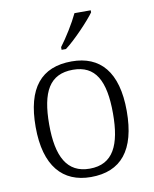

<svg xmlns="http://www.w3.org/2000/svg" viewBox="-86 -832 729 907"><g transform="rotate(-10 278.0 -378.0)"><path d="M244 -619V-606H265C313 -642 387 -721 412 -756V-766H334C313 -721 273 -657 244 -619ZM277 10C421 10 497 -80 497 -268C497 -457 417 -544 281 -544C135 -544 60 -455 60 -268C60 -80 142 10 277 10ZM278 -30C169 -30 125 -115 125 -268C125 -425 168 -504 280 -504C387 -504 431 -427 431 -268C431 -118 391 -30 278 -30Z"/></g></svg>

Font: Noto Serif Devanagari Light
Style: Regular
Weight: 300
Designer: Universal Thirst, Indian Type Foundry and the Monotype Design Team
Foundry: Monotype Imaging Inc.
Version: Version 2.004